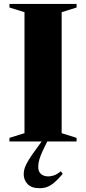

<svg xmlns="http://www.w3.org/2000/svg" viewBox="-20 -725 442 984"><path d="M372.5 -18.5V0H28.5V-18.5L105.5 -42.5V-662.5L28.5 -686.5V-705H372.5V-686.5L296 -662.5V-42.5ZM212 21Q196 52.5 188.2 73Q180.5 93.5 178.2 107Q176 120.5 176 132Q176 154.5 190 166.8Q204 179 228 179Q240.5 179 255.5 174.2Q270.5 169.5 292 152.5L301.5 166Q277 195 257.8 211Q238.5 227 221 233.2Q203.5 239.5 184 239.5Q141.5 239.5 121.5 218.5Q101.5 197.5 101.5 167Q101.5 151 107.2 134.2Q113 117.5 127.8 93.5Q142.5 69.5 170 32.5L222.5 -40H242Z"/></svg>

Font: Newsreader 60pt
Style: Bold
Weight: 700
Designer: Hugues Gentile
Foundry: Production Type
Version: Version 1.003